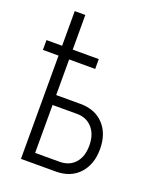

<svg xmlns="http://www.w3.org/2000/svg" viewBox="-143 -840 753 923"><g transform="rotate(20 234.0 -378.0)"><path d="M265.1 -528.3H131.8V-346.2H255.4Q331.1 -346.2 375 -299.3Q418.9 -252.4 418.9 -173.8Q418.9 -95.2 375 -47.6Q331.1 0 254.9 0H77.6V-528.3H-2.4V-578.6H77.6V-755.9H131.8V-578.6H265.1ZM131.8 -295.4V-50.3H255.9Q306.6 -50.3 335.7 -83Q364.7 -115.7 364.7 -172.4Q364.7 -228 335.7 -261.5Q306.6 -294.9 257.8 -295.4Z"/></g></svg>

Font: Roboto Condensed Light
Style: Regular
Weight: 300
Designer: Google
Version: Version 2.134; 2016